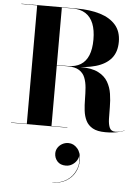

<svg xmlns="http://www.w3.org/2000/svg" viewBox="-68 -802 878 1205"><g transform="rotate(5 371.0 -199.5)"><path d="M197 -384V-386H342Q390 -386 422.2 -406Q454.5 -426 470.8 -465.8Q487 -505.5 487 -565Q487 -624.5 470.8 -665.2Q454.5 -706 422 -727Q389.5 -748 342 -748H17V-750H367Q450 -750 513 -730.8Q576 -711.5 611.5 -670.8Q647 -630 647 -565Q647 -500 613.5 -460.2Q580 -420.5 517.2 -402.2Q454.5 -384 367 -384ZM17 0V-2H372V0ZM116.5 -1V-749H272V-1ZM612 7.5Q561 7.5 531.8 -9Q502.5 -25.5 488.8 -53.5Q475 -81.5 471 -116.2Q467 -151 466.8 -188.2Q466.5 -225.5 463.8 -260.2Q461 -295 450 -323Q439 -351 413.2 -367.5Q387.5 -384 341.5 -384H197V-386H422Q492 -386 533 -365.2Q574 -344.5 594 -310.2Q614 -276 620.2 -234.8Q626.5 -193.5 626.5 -152.5Q626.5 -111.5 627.5 -77.2Q628.5 -43 638 -22Q647.5 -1 674 -1Q690 -1 705.2 -5Q720.5 -9 731 -14L732 -13Q720 -6.5 688.5 0.5Q657 7.5 612 7.5ZM309 351V349.5Q361.5 349.5 399.8 324Q438 298.5 455.2 255Q472.5 211.5 461 158.5H462Q463 179.5 452 197.5Q441 215.5 422.8 226.8Q404.5 238 383 238Q348 238 329.2 216.8Q310.5 195.5 310.5 167Q310.5 147.5 321 131.2Q331.5 115 349.2 105.2Q367 95.5 388 95.5Q420.5 95.5 444.2 122.8Q468 150 468 197Q468 240 448.8 274.8Q429.5 309.5 393.8 330.2Q358 351 309 351Z"/></g></svg>

Font: Bodoni Moda 96pt
Style: Bold
Weight: 700
Version: Version 2.005